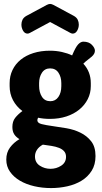

<svg xmlns="http://www.w3.org/2000/svg" viewBox="-20 -740 518 977"><path d="M234 -135Q201 -135 174 -141Q170 -134 170 -128Q170 -114 192 -108.5Q214 -103 247 -98.5Q280 -94 318 -87.5Q356 -81 389 -65Q422 -49 444 -21Q466 7 466 54Q466 98 446.5 129Q427 160 395 179.5Q363 199 322.5 208Q282 217 240 217Q195 217 154 207.5Q113 198 81.5 179.5Q50 161 31 134Q12 107 12 72Q12 36 31 10.5Q50 -15 79 -32Q62 -42 52.5 -56.5Q43 -71 43 -94Q43 -122 57 -140Q71 -158 94 -175Q63 -198 46 -230.5Q29 -263 29 -302V-317Q29 -353 43.5 -383.5Q58 -414 85 -436Q112 -458 150 -470Q188 -482 234 -482Q266 -482 295 -475.5Q324 -469 347 -458Q365 -501 378 -514.5Q391 -528 404 -528Q432 -528 447.5 -512Q463 -496 463 -482Q463 -466 447 -452Q438 -444 426.5 -435.5Q415 -427 404 -416Q442 -375 442 -317V-302Q442 -266 426.5 -235.5Q411 -205 383.5 -182.5Q356 -160 318 -147.5Q280 -135 234 -135ZM292 -317Q292 -348 277.5 -370Q263 -392 235 -392Q208 -392 193.5 -370Q179 -348 179 -317V-303Q179 -270 193.5 -247.5Q208 -225 236 -225Q262 -225 277 -246.5Q292 -268 292 -302ZM316 58Q316 41 306.5 30Q297 19 280.5 12.5Q264 6 242.5 2.5Q221 -1 198 -4Q178 7 168 22.5Q158 38 158 56Q158 87 182.5 103Q207 119 237 119Q267 119 291.5 103Q316 87 316 58ZM131 -572Q125 -569 120 -569Q106 -569 97.5 -583.5Q89 -598 89 -615Q89 -628 94.5 -639.5Q100 -651 114 -659L218 -715Q228 -720 235 -720Q242 -720 252 -715L356 -659Q370 -651 375.5 -639.5Q381 -628 381 -615Q381 -598 372.5 -583.5Q364 -569 350 -569Q345 -569 339 -572L235 -628Z"/></svg>

Font: AkaAcidDosis
Style: ExtraBold
Weight: 800
Designer: Edgar Tolentino, Pablo Impallari, Igino Marini, Aka-Acid
Foundry: Edgar Tolentino, Pablo Impallari, Igino Marini, Aka-Acid
Version: Version 1.007